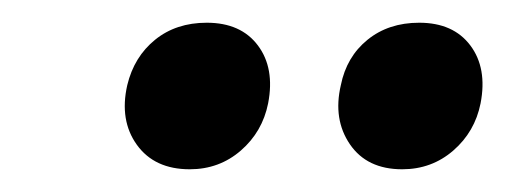

<svg xmlns="http://www.w3.org/2000/svg" viewBox="-20 -652 445 169"><path d="M147 -503Q116 -503 100.5 -524.5Q85 -546 92 -577Q98 -602 116.5 -617Q135 -632 162 -632Q192 -632 207 -612Q222 -592 216 -561Q211 -536 192 -519.5Q173 -503 147 -503ZM334 -503Q303 -503 288 -525Q273 -547 280 -577Q285 -602 303.5 -617Q322 -632 349 -632Q379 -632 394 -612Q409 -592 403 -561Q398 -536 379 -519.5Q360 -503 334 -503Z"/></svg>

Font: Ysabeau Infant
Style: Bold Italic
Weight: 700
Italic angle: -12°
Designer: Christian Thalmann (Catharsis Fonts)
Version: Version 2.001;gftools[0.9.30]; featfreeze: ss01,ss02,lnum